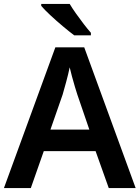

<svg xmlns="http://www.w3.org/2000/svg" viewBox="-20 -958 712 978"><path d="M534 0 467 -188H203L137 0H0L262 -717H409L671 0ZM374 -476Q370 -488 362 -514.5Q354 -541 346.5 -569Q339 -597 335 -615Q328 -581 317 -540.5Q306 -500 299 -476L237 -298H435ZM335 -938Q348 -916 367.5 -888.5Q387 -861 407 -835Q427 -809 443 -791V-778H358Q334 -796 300.5 -824Q267 -852 236.5 -880.5Q206 -909 190 -928V-938Z"/></svg>

Font: Noto Sans Meetei Mayek SemiBold
Style: Regular
Weight: 600
Designer: Monotype Design Team and Neelakash Kshetrimayum
Foundry: Monotype Imaging Inc.
Version: Version 2.002; ttfautohint (v1.8.4.7-5d5b)